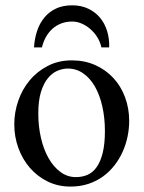

<svg xmlns="http://www.w3.org/2000/svg" viewBox="-20 -687 540 722"><path d="M465.8 -231.9Q465.8 -203.1 459.7 -173.6Q453.6 -144 441.4 -116.7Q429.2 -89.4 410.6 -65.4Q392.1 -41.5 367.7 -23.7Q343.3 -5.9 312.5 4.4Q281.7 14.6 245.1 14.6Q198.2 14.6 159.4 -4.4Q120.6 -23.4 92.5 -55.7Q64.5 -87.9 49.1 -130.4Q33.7 -172.9 33.7 -219.2Q33.7 -264.6 48.6 -307.9Q63.5 -351.1 91.6 -384.8Q119.6 -418.5 159.7 -439.2Q199.7 -460 250 -460Q298.3 -460 337.9 -442.4Q377.4 -424.8 406 -394Q434.6 -363.3 450.2 -321.5Q465.8 -279.8 465.8 -231.9ZM374.5 -194.3Q374.5 -244.1 364.7 -287.1Q355 -330.1 336.9 -361.6Q318.8 -393.1 293 -411.1Q267.1 -429.2 234.9 -429.2Q215.8 -429.2 196 -420.9Q176.3 -412.6 160.2 -393.1Q144 -373.5 134 -341.1Q124 -308.6 124 -259.8Q124 -211.9 134 -168.5Q144 -125 162.6 -92.3Q181.2 -59.6 207.3 -40.3Q233.4 -21 265.6 -21Q290 -21 310.1 -30Q330.1 -39.1 344.2 -59.6Q358.4 -80.1 366.5 -113.3Q374.5 -146.5 374.5 -194.3ZM361.3 -508.8Q356.9 -529.3 345.9 -546.9Q335 -564.5 319.8 -577.6Q304.7 -590.8 287.1 -598.4Q269.5 -606 251.5 -606Q228.5 -606 209.7 -598.6Q190.9 -591.3 176.5 -578.1Q162.1 -564.9 152.3 -547.1Q142.6 -529.3 137.7 -508.8H107.9Q109.9 -541.5 119.4 -570.3Q128.9 -599.1 146.5 -620.6Q164.1 -642.1 189.9 -654.5Q215.8 -667 251.5 -667Q285.2 -667 311.5 -654.5Q337.9 -642.1 356 -620.6Q374 -599.1 382.8 -570.3Q391.6 -541.5 390.6 -508.8Z"/></svg>

Font: Doulos SIL Viet
Style: Regular
Weight: 400
Designer: Walt Agee, Victor Gaultney, Peter Martin, Debbi Hosken, Becca Hirsbrunner
Foundry: SIL International
Version: Version 5.000